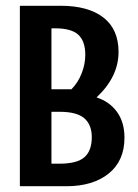

<svg xmlns="http://www.w3.org/2000/svg" viewBox="-20 -645 478 665"><path d="M48.8 -625H190.4Q285.2 -625 337.9 -584.5Q390.6 -543.9 390.6 -464.8Q390.6 -422.9 372.1 -383.8Q353.5 -344.7 314.5 -307.6Q359.4 -293 385.3 -257.3Q411.1 -221.7 411.1 -168Q411.1 -87.9 356.4 -43.9Q301.8 0 210 0H48.8ZM186.5 -78.1Q247.1 -78.1 272.5 -100.6Q297.9 -123 297.9 -169.9Q297.9 -212.9 272 -235.4Q246.1 -257.8 186.5 -257.8H158.2V-78.1ZM227.5 -335.9Q250 -358.4 262.7 -390.6Q275.4 -422.9 275.4 -455.1Q275.4 -502 251.5 -524.4Q227.5 -546.9 170.9 -546.9H158.2V-335.9Z"/></svg>

Font: Sudo Variable
Style: Regular
Weight: 400
Monospace: yes
Designer: Jens Kutilek
Foundry: Jens Kutilek
Version: Version 0.040